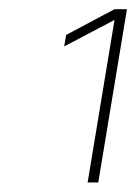

<svg xmlns="http://www.w3.org/2000/svg" viewBox="-20 -827 294 415"><path d="M254.4 -807.1 192.4 -432.6H169.4L227.5 -783.7H227.1L118.7 -726.6L123 -751.5L227.5 -807.1Z"/></svg>

Font: Inter Display Thin
Style: Italic
Weight: 100
Italic angle: -9.39999°
Designer: Rasmus Andersson
Foundry: rsms
Version: Version 4.000;git-a52131595